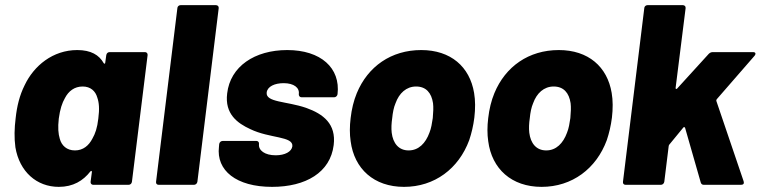

<svg xmlns="http://www.w3.org/2000/svg" viewBox="-20 -720 2963 748"><path d="M394 -505 390 -476C390 -472 387 -470 384 -474C366 -506 334 -525 281 -525C186 -525 112 -464 76 -388C56 -348 46 -306 41 -260C36 -220 35 -183 40 -146C56 -51 123 8 209 8C265 8 304 -16 332 -52C336 -56 338 -54 338 -50L333 -12C332 -5 337 0 343 0H481C488 0 493 -5 494 -12L555 -505C556 -512 551 -517 545 -517H407C400 -517 395 -512 394 -505ZM340 -180C326 -153 304 -134 272 -134C240 -134 220 -153 213 -179C207 -199 205 -222 209 -258C214 -295 222 -319 233 -338C247 -365 270 -383 302 -383C333 -383 352 -365 359 -340C366 -320 368 -296 363 -258C359 -222 351 -199 340 -180Z M598 0H736C742 0 748 -5 749 -12L832 -688C833 -695 828 -700 821 -700H684C677 -700 671 -695 671 -688L588 -12C587 -5 591 0 598 0Z M1040 8C1171 8 1267 -48 1280 -155C1290 -237 1240 -276 1172 -300C1096 -326 1014 -321 1019 -360C1022 -383 1050 -396 1085 -396C1125 -396 1148 -378 1144 -353C1144 -346 1148 -341 1155 -341H1282C1288 -341 1294 -346 1295 -353C1307 -455 1230 -525 1099 -525C972 -525 877 -461 865 -356C855 -276 905 -240 955 -217C1031 -180 1123 -190 1119 -150C1116 -129 1090 -115 1054 -115C1012 -115 986 -134 989 -159C990 -166 985 -171 979 -171H848C841 -171 835 -166 834 -159L833 -148C822 -56 900 8 1040 8Z M1554 8C1673 8 1767 -63 1808 -174C1817 -201 1824 -230 1828 -262C1832 -296 1832 -329 1827 -358C1810 -460 1736 -525 1621 -525C1504 -525 1413 -461 1370 -357C1358 -328 1350 -295 1346 -260C1342 -228 1342 -197 1346 -170C1360 -62 1437 8 1554 8ZM1572 -134C1533 -134 1511 -162 1506 -203C1504 -220 1505 -240 1508 -260C1510 -281 1514 -302 1521 -318C1535 -357 1563 -383 1601 -383C1640 -383 1661 -358 1667 -318C1669 -302 1668 -282 1666 -260C1663 -240 1660 -220 1653 -203C1638 -162 1611 -134 1572 -134Z M2090 8C2209 8 2303 -63 2344 -174C2353 -201 2360 -230 2364 -262C2368 -296 2368 -329 2363 -358C2346 -460 2272 -525 2157 -525C2040 -525 1949 -461 1906 -357C1894 -328 1886 -295 1882 -260C1878 -228 1878 -197 1882 -170C1896 -62 1973 8 2090 8ZM2108 -134C2069 -134 2047 -162 2042 -203C2040 -220 2041 -240 2044 -260C2046 -281 2050 -302 2057 -318C2071 -357 2099 -383 2137 -383C2176 -383 2197 -358 2203 -318C2205 -302 2204 -282 2202 -260C2199 -240 2196 -220 2189 -203C2174 -162 2147 -134 2108 -134Z M2417 0H2555C2561 0 2567 -5 2568 -12L2585 -150C2585 -152 2586 -154 2587 -156L2642 -223C2644 -226 2648 -225 2649 -222L2710 -9C2712 -2 2717 0 2722 0H2867C2876 0 2880 -5 2877 -14L2771 -326C2770 -328 2771 -331 2772 -333L2919 -502C2926 -510 2924 -517 2914 -517H2757C2751 -517 2746 -515 2741 -510L2618 -375C2615 -372 2612 -373 2612 -377L2651 -688C2652 -695 2647 -700 2640 -700H2503C2496 -700 2490 -695 2490 -688L2407 -12C2406 -5 2410 0 2417 0Z"/></svg>

Font: Barlow ExtraBold
Style: Italic
Weight: 800
Italic angle: -7°
Designer: Jeremy Tribby
Foundry: Tribby Type
Version: Version 1.422;hotconv 1.0.109;makeotfexe 2.5.65596